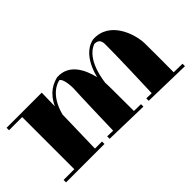

<svg xmlns="http://www.w3.org/2000/svg" viewBox="-51 -708 1000 1000"><g transform="rotate(-45 448.5 -208.5)"><path d="M886 -8 822 -9C823 -82 822 -152 822 -222C820 -295 773 -434 648 -427C648 -427 559 -422 522 -273C505 -345 465 -425 376 -420H374C339 -411 291 -391 259 -321L261 -420H2V-402H99V-18H20V0H303V-18H251L257 -263C287 -377 354 -398 372 -401C384 -396 393 -367 394 -322C394 -322 390 -250 384 -17L341 -18V0L584 6V-12L533 -13C533 -195 532 -208 531 -222C550 -364 610 -398 635 -406C653 -405 675 -401 673 -359C673 -359 674 -285 664 -13L625 -14V4L886 10Z"/></g></svg>

Font: Purple Purse
Style: Regular
Weight: 400
Designer: Astigmatic (AOETI)
Foundry: Astigmatic (AOETI)
Version: Version 1.000